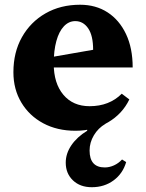

<svg xmlns="http://www.w3.org/2000/svg" viewBox="-20 -531 610 802"><path d="M295.2 15.2Q219 15.2 160.7 -16Q102.4 -47.2 69.2 -102.6Q36 -158 36 -229.2Q36 -312.4 71.6 -375.7Q107.2 -439 170 -475.1Q232.8 -511.2 314.6 -511.2Q380.2 -511.2 429.3 -479.4Q478.4 -447.6 506.3 -388.9Q534.2 -330.2 534.2 -249.2H152V-285.2L369 -323Q369 -382.4 348.3 -412.6Q327.6 -442.8 294.4 -442.8Q267.4 -442.8 246.9 -421.2Q226.4 -399.6 215.4 -359.5Q204.4 -319.4 204.4 -265.2Q204.4 -183.2 244.6 -135.3Q284.8 -87.4 354.2 -87.4Q436.6 -87.4 488.6 -139.6L520.2 -115.6Q491.4 -55.4 431.5 -20.1Q371.6 15.2 295.2 15.2ZM363.4 251Q314.6 251 284.6 222.3Q254.6 193.6 254.6 148.4Q254.6 110.2 278.3 75.5Q302 40.8 344.2 15.2V-22.2H420.6V-13.8Q390 4 372.1 34.2Q354.2 64.4 354.2 97.6Q354.2 168.4 417.6 168.4Q437 168.4 456 159.8Q475 151.2 489.8 135.2L507 146Q493.2 193.8 454.6 222.4Q416 251 363.4 251Z"/></svg>

Font: Platypi Light
Style: Regular
Weight: 300
Designer: David Sargent
Foundry: Bolt Cutter Type
Version: Version 1.200